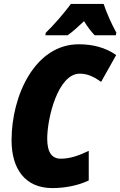

<svg xmlns="http://www.w3.org/2000/svg" viewBox="-20 -950 614 980"><path d="M213 -782 212 -770H325C350 -787 377 -812 409 -842C425 -815 447 -787 463 -770H571L574 -783C551 -824 522 -889 509 -930H342C304 -879 257 -825 213 -782ZM247 10C309 10 377 -2 433 -29V-180C383 -156 338 -140 290 -140C246 -140 221 -171 221 -242C221 -348 276 -574 387 -574C423 -574 456 -561 496 -532L573 -669C518 -708 452 -724 382 -724C159 -724 39 -463 39 -234C39 -87 109 10 247 10Z"/></svg>

Font: Noto Sans Condensed Black
Style: Italic
Weight: 900
Width: 3
Italic angle: -12°
Designer: Monotype Design Team
Foundry: Monotype Imaging Inc.
Version: Version 2.013